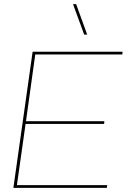

<svg xmlns="http://www.w3.org/2000/svg" viewBox="-20 -911 624 931"><path d="M44.9 0 138.2 -660.2H574.2L573.2 -647H150.9L106 -323.2H485.8L484.9 -310.1H104L62 -13.2H500L498 0ZM334 -891.1H349.1L402.8 -743.2H388.2Z"/></svg>

Font: Human Sans Thin
Style: Italic
Weight: 100
Italic angle: -8°
Designer: Tim Radville
Foundry: Continuum
Version: Version 1.000;FEAKit 1.0